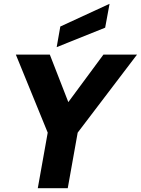

<svg xmlns="http://www.w3.org/2000/svg" viewBox="-20 -986 738 1006"><path d="M178 0 230 -291 63 -700H241L338 -451L522 -700H698L387 -291L335 0ZM277 -739 296 -847 554 -966 531 -841Z"/></svg>

Font: Rethink Sans ExtraBold
Style: Italic
Weight: 800
Italic angle: -10°
Designer: The Rethink Sans project authors (Hans Thiessen). DM Sans designed by Colophon Foundry.
Foundry: Rethink Communications LLC
Version: Version 1.001